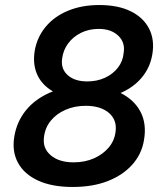

<svg xmlns="http://www.w3.org/2000/svg" viewBox="-20 -732 653 764"><path d="M269 12Q187 12 131.5 -13.5Q76 -39 51.5 -84.5Q27 -130 37 -189Q47 -249 84 -294Q121 -339 181 -364.5Q241 -390 321 -389Q405 -390 460 -362Q515 -334 539.5 -286.5Q564 -239 553 -175Q544 -119 506.5 -77Q469 -35 409 -11.5Q349 12 269 12ZM273 -86Q318 -86 354 -102Q390 -118 413 -145.5Q436 -173 440 -209Q446 -255 413 -283Q380 -311 321 -311Q277 -311 240.5 -295Q204 -279 181.5 -251Q159 -223 155 -186Q149 -142 182 -114Q215 -86 273 -86ZM328 -337Q254 -337 203.5 -361.5Q153 -386 131 -429Q109 -472 118 -529Q127 -583 161 -624.5Q195 -666 250 -689Q305 -712 375 -712Q450 -712 500.5 -687Q551 -662 573.5 -617.5Q596 -573 586 -515Q577 -462 543 -422Q509 -382 454 -359.5Q399 -337 328 -337ZM327 -408Q366 -408 397.5 -422.5Q429 -437 449 -462.5Q469 -488 472 -521Q479 -563 450.5 -590Q422 -617 373 -617Q334 -617 302.5 -601.5Q271 -586 251 -559Q231 -532 227 -497Q222 -457 250 -432.5Q278 -408 327 -408Z"/></svg>

Font: Figtree SemiBold
Style: Italic
Weight: 600
Italic angle: -9.5°
Foundry: Erik Kennedy
Version: Version 2.001;gftools[0.9.30]